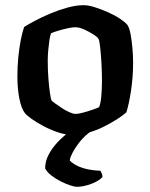

<svg xmlns="http://www.w3.org/2000/svg" viewBox="-20 -520 580 740"><path d="M259 0Q233 0 203.5 -10Q174 -20 147.5 -34Q121 -48 101.5 -62Q82 -76 76 -84Q62 -102 54.5 -140.5Q47 -179 47 -224Q47 -263 50.5 -299Q54 -335 60 -365.5Q66 -396 73 -416Q87 -425 113 -439Q139 -453 172 -467Q205 -481 239 -490.5Q273 -500 302 -500Q321 -500 346 -492Q371 -484 397 -472.5Q423 -461 443 -447.5Q463 -434 471 -424Q479 -412 483.5 -387Q488 -362 490.5 -333Q493 -304 493 -279Q493 -223 485 -170.5Q477 -118 467 -87Q455 -76 432.5 -61.5Q410 -47 381.5 -32.5Q353 -18 321.5 -9Q290 0 259 0ZM271 -81Q282 -81 300.5 -86Q319 -91 336.5 -97Q354 -103 362 -107Q368 -121 370.5 -150Q373 -179 373 -208Q373 -240 371 -276Q369 -312 366 -339Q363 -366 359 -371Q356 -377 340.5 -387Q325 -397 305.5 -406Q286 -415 270 -415Q259 -415 240.5 -411Q222 -407 204 -401.5Q186 -396 177 -392Q173 -383 170.5 -365.5Q168 -348 166 -327Q164 -306 164 -286Q164 -251 166.5 -218Q169 -185 172.5 -161.5Q176 -138 179 -132Q182 -129 193 -121Q204 -113 218.5 -103.5Q233 -94 247.5 -87.5Q262 -81 271 -81ZM276 200Q268 200 251 194.5Q234 189 214 179Q194 169 177.5 156Q161 143 154 129Q154 102 167.5 76Q181 50 203 27Q225 4 250 -14L334 -16Q307 2 288 26Q269 50 259 70Q249 90 249 99Q268 118 299 127.5Q330 137 367 138Q369 141 372 148Q375 155 375 162Q361 178 331 189Q301 200 276 200Z"/></svg>

Font: Texturina 12pt SemiBold
Style: Regular
Weight: 600
Designer: Guillermo Torres Carreño
Foundry: Omnibus-Type
Version: Version 1.002